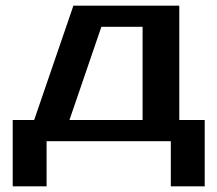

<svg xmlns="http://www.w3.org/2000/svg" viewBox="-20 -500 770 680"><path d="M25 -75H101L240 -480H615V-75H705V160H585V0H145V160H25ZM226 -75H485V-405H339Z"/></svg>

Font: Xolonium
Style: Regular
Weight: 400
Designer: Severin Meyer
Version: Version 4.2